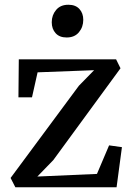

<svg xmlns="http://www.w3.org/2000/svg" viewBox="-20 -787 558 807"><path d="M375.5 -492 138 -483 114.5 -378H57.5L59 -537.5H468L486.5 -500L204 -114L137 -45L387.5 -56L438.5 -176L492.5 -168.5L470 0H44.5L24.5 -39L311.5 -426.5ZM259.5 -629.5Q230 -629.5 213.8 -647.5Q197.5 -665.5 197.5 -693.5Q197.5 -723.5 215.8 -745.2Q234 -767 267 -767H268Q297.5 -767 313.8 -749.2Q330 -731.5 330 -703.5Q330 -673.5 311.8 -651.5Q293.5 -629.5 260.5 -629.5Z"/></svg>

Font: Merriweather 60pt
Style: Regular
Weight: 400
Version: Version 2.100